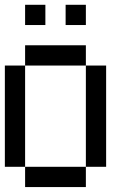

<svg xmlns="http://www.w3.org/2000/svg" viewBox="-20 -853 540 790"><path d="M0 -166.7V-583.3H83.3V-166.7ZM83.3 -166.7H333.3V-83.3H83.3ZM83.3 -583.3V-666.7H333.3V-583.3ZM83.3 -750V-833.3H166.7V-750ZM250 -750V-833.3H333.3V-750ZM333.3 -166.7V-583.3H416.7V-166.7Z"/></svg>

Font: GalmuriMono11 Regular
Style: Regular
Weight: 400
Designer: Lee Minseo (quiple)
Version: Version 2.399;hotconv 1.1.1;makeotfexe 2.6.0 DEVELOPMENT